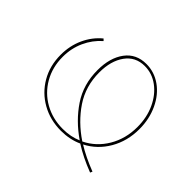

<svg xmlns="http://www.w3.org/2000/svg" viewBox="-111 -553 734 734"><g transform="rotate(45 256.0 -186.0)"><path d="M352 -20Q394 6 451 28L447 37Q387 14 342 -15Q303 3 255 3Q197 3 150 -23.5Q103 -50 76 -96.5Q49 -143 49 -202Q49 -251 68 -292.5Q87 -334 121 -362L128 -355Q96 -327 78 -287.5Q60 -248 60 -202Q60 -146 85.5 -101.5Q111 -57 155.5 -32Q200 -7 255 -7Q298 -7 332 -22Q269 -65 229.5 -124Q190 -183 190 -260Q190 -327 220.5 -368Q251 -409 306 -409Q349 -409 385 -383.5Q421 -358 442 -313Q463 -268 463 -214Q463 -149 433 -97.5Q403 -46 352 -20ZM342 -26Q393 -51 422.5 -101Q452 -151 452 -214Q452 -266 432.5 -308Q413 -350 380 -374.5Q347 -399 307 -399Q257 -399 229 -360Q201 -321 201 -259Q201 -184 240 -126Q279 -68 342 -26Z"/></g></svg>

Font: Ysabeau Infant Hairline
Style: Regular
Weight: 100
Designer: Christian Thalmann (Catharsis Fonts)
Version: Version 0.003